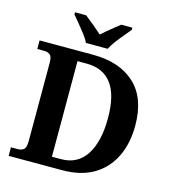

<svg xmlns="http://www.w3.org/2000/svg" viewBox="-132 -1039 1031 1147"><g transform="rotate(15 383.5 -465.5)"><path d="M28 0V-53H70Q92 -53 106.5 -64Q121 -75 121 -118V-600Q121 -640 106 -650.5Q91 -661 70 -661H28V-714H358Q524 -714 618 -627Q712 -540 712 -370Q712 -261 672 -177.5Q632 -94 553.5 -47Q475 0 358 0ZM335 -62Q438 -62 490.5 -144.5Q543 -227 543 -370Q543 -513 490.5 -583Q438 -653 336 -653H279V-62ZM299 -771Q289 -794 268.5 -820.5Q248 -847 226.5 -873Q205 -899 189 -918V-931H258Q279 -915 311.5 -888Q344 -861 366 -841Q381 -855 401 -871.5Q421 -888 441 -904Q461 -920 475 -931H544V-918Q529 -899 507 -873Q485 -847 465 -820.5Q445 -794 434 -771Z"/></g></svg>

Font: Noto Serif Vithkuqi
Style: Bold
Weight: 700
Version: Version 1.005